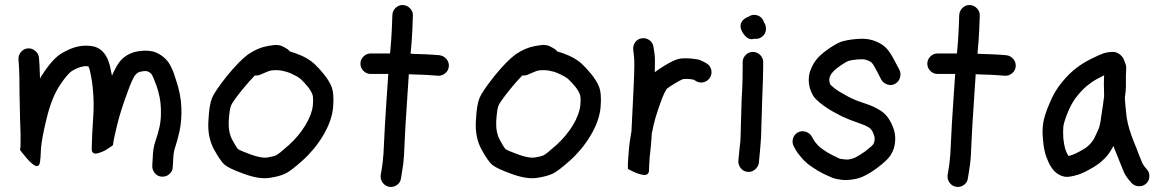

<svg xmlns="http://www.w3.org/2000/svg" viewBox="-20 -679 4610 758"><path d="M90.5 -488C79.5 -487.3 70.3 -482.7 63 -474C55.7 -465.3 52.3 -455.7 53 -445L55 -416C56.3 -398 57 -363.7 57 -313C57.7 -277 58.3 -246 59 -220C59 -208.7 59.3 -198.3 60 -189C61.3 -159 61.7 -129.7 61 -101L59 -87L71 -72C110.3 -21.3 132.7 -10.3 138 -39C139.3 -46.3 140.7 -65.3 142 -96C144.7 -124 152 -162.3 164 -211C177.3 -266.3 194.7 -310 216 -342C236.7 -373.3 253.3 -392.7 266 -400C281.3 -408.7 294.3 -414 305 -416C312.3 -418 320.3 -418.3 329 -417C331 -413 333 -407.3 335 -400C341 -374 345.2 -346.5 347.5 -317.5C349.8 -288.5 350.3 -261 349 -235C347.7 -207 346 -178.3 344 -149C342.7 -119 342 -100 342 -92C342 -84 344 -78.5 348 -75.5C352 -72.5 357.3 -71.8 364 -73.5C370.7 -75.2 377.3 -77.3 384 -80C390.7 -82.7 397.7 -86.5 405 -91.5C412.3 -96.5 417.3 -99.8 420 -101.5C422.7 -103.2 424.7 -104.7 426 -106C428 -124 433.7 -151.3 443 -188C452.3 -225.3 465.3 -266.3 482 -311C496.7 -353 508.3 -378 517 -386C522.3 -392 530 -395.7 540 -397C551.3 -399 559 -399 563 -397C568.3 -395 573 -392 577 -388C582.3 -380.7 589.3 -364.7 598 -340C608.7 -308.7 614.3 -279.7 615 -253C616.4 -225.7 614.7 -201 610 -179C604.7 -155.7 599.3 -137 594 -123C587.3 -104.3 583.7 -82 583 -56L581 -24C581 -12.7 584.7 -2.8 592 5.5C599.3 13.8 608.7 18.2 620 18.5C631.3 18.8 641.2 15.2 649.5 7.5C657.8 -0.2 662 -9.3 662 -20L664 -53C664.7 -70.3 667 -84.7 671 -96C677 -113.3 683 -135.3 689 -162C695 -190.7 697.3 -222 696 -256C694.7 -290.7 687.3 -327.3 674 -366C668.7 -382.7 664.8 -393.8 662.5 -399.5C660.2 -405.2 656.7 -412.5 652 -421.5C647.3 -430.5 641.7 -438.3 635 -445C623 -457 609.7 -466 595 -472C577 -479.3 554.7 -481 528 -477C500 -473 476.7 -461.3 458 -442C446.7 -430 434.7 -409.3 422 -380C419.3 -393.3 416.7 -406.3 414 -419C406 -450.3 392.7 -472.3 374 -485C366 -490.3 357.3 -494 348 -496C326.7 -500 306 -499.7 286 -495C268 -491 248 -482.7 226 -470C202 -456.7 176.3 -429 149 -387C145 -381.7 141.3 -375.7 138 -369C137.3 -392.3 136.7 -409.7 136 -421L134 -450C133.3 -460.7 128.7 -469.8 120 -477.5C111.3 -485.2 101.5 -488.7 90.5 -488Z M986 -381C993.3 -380.3 1000.3 -381.3 1007 -384L1028 -393C1038.7 -397.7 1046.3 -400.3 1051 -401C1057.7 -401.7 1065.3 -402 1074 -402C1082 -402 1091 -400.7 1101 -398C1111.7 -396 1123.7 -391.7 1137 -385C1149 -379.7 1159 -373.7 1167 -367C1176.3 -358.3 1185.7 -348.3 1195 -337C1203 -327 1209 -317 1213 -307C1216.3 -300.3 1217 -285.3 1215 -262C1212.3 -238.7 1202.7 -213 1186 -185C1168 -155.7 1146 -129.3 1120 -106C1094 -82.7 1077.3 -69.3 1070 -66C1063.3 -62.7 1051.3 -59.7 1034 -57C1019.3 -55 998 -59 970 -69C944.7 -78.3 928 -85.3 920 -90C914.7 -96 907 -108.3 897 -127C886.3 -147 881.7 -171.3 883 -200C885 -232 888 -252.7 892 -262C895.3 -271.3 911 -293.3 939 -328C957 -350 972.7 -367.7 986 -381ZM1124 -476C1120 -481.3 1115.3 -485.3 1110 -488L1101 -493C1097.7 -495 1094.3 -496.7 1091 -498C1087.7 -499.3 1084.2 -500.2 1080.5 -500.5C1076.8 -500.8 1074 -501.2 1072 -501.5C1070 -501.8 1066.7 -501.7 1062 -501C1057.3 -500.3 1054.5 -500 1053.5 -500C1052.5 -500 1049.3 -499.5 1044 -498.5C1038.7 -497.5 1035.7 -497 1035 -497C1009.7 -492.3 984.3 -481.3 959 -464C936.3 -447.3 908.7 -419 876 -379C843.3 -337.7 823.7 -308.7 817 -292C809.7 -274.7 805 -245.7 803 -205C799.7 -160.3 807 -121.7 825 -89C841.7 -58.3 855.7 -38.2 867 -28.5C878.3 -18.8 903.3 -7 942 7C983.3 22.3 1018 27.7 1046 23C1071.3 19 1091 13.7 1105 7C1119 1 1142 -16.3 1174 -45C1206 -73.7 1233 -106.3 1255 -143C1278.3 -181.7 1291.7 -219 1295 -255C1298.3 -291.7 1296 -319.7 1288 -339C1280.7 -355.7 1270.3 -372 1257 -388C1245 -402.7 1233 -415.7 1221 -427C1207 -439.7 1190.3 -450.3 1171 -459C1154.3 -466.3 1138.7 -472 1124 -476Z M1403 -427.5C1403 -416.5 1407 -407 1415 -399C1423 -391 1432.7 -387 1444 -387H1513C1511 -357 1508.7 -323 1506 -285C1501.3 -215.7 1498.3 -165 1497 -133C1495.7 -102.3 1494.7 -82.3 1494 -73C1493.3 -63 1492.3 -52.3 1491 -41C1489.7 -29 1488 -17.3 1486 -6L1483 12C1481.7 23.3 1484.3 33.5 1491 42.5C1497.7 51.5 1506.3 56.8 1517 58.5C1527.7 60.2 1537.7 57.8 1547 51.5C1556.3 45.2 1561.7 36.3 1563 25L1566 7C1568 -5.7 1570 -18.7 1572 -32C1573.3 -44.7 1574.3 -56.2 1575 -66.5C1575.7 -76.8 1576.7 -98 1578 -130C1579.3 -161.3 1582.3 -211.3 1587 -280C1589.7 -320 1592 -355.3 1594 -386C1600.7 -386 1607.3 -385.7 1614 -385C1643.3 -384.3 1666.3 -383.3 1683 -382L1709 -380C1719.7 -379.3 1729.3 -382.7 1738 -390C1746.7 -397.3 1751.3 -406.5 1752 -417.5C1752.7 -428.5 1749.3 -438.2 1742 -446.5C1734.7 -454.8 1725.7 -459.7 1715 -461L1689 -463C1671 -464.3 1647 -465.3 1617 -466C1611.7 -466.7 1606.3 -467 1601 -467C1604.3 -500.3 1606.7 -532.3 1608 -563L1610 -617C1610.7 -627.7 1607.2 -637.2 1599.5 -645.5C1591.8 -653.8 1582.5 -658.3 1571.5 -659C1560.5 -659.7 1550.8 -656.2 1542.5 -648.5C1534.2 -640.8 1529.7 -631.3 1529 -620L1527 -566C1525.7 -535.3 1523.3 -502.7 1520 -468H1515H1444C1432.7 -468 1423 -464 1415 -456C1407 -448 1403 -438.5 1403 -427.5Z M2042 -381C2049.3 -380.3 2056.3 -381.3 2063 -384L2084 -393C2094.7 -397.7 2102.3 -400.3 2107 -401C2113.7 -401.7 2121.3 -402 2130 -402C2138 -402 2147 -400.7 2157 -398C2167.7 -396 2179.7 -391.7 2193 -385C2205 -379.7 2215 -373.7 2223 -367C2232.3 -358.3 2241.7 -348.3 2251 -337C2259 -327 2265 -317 2269 -307C2272.3 -300.3 2273 -285.3 2271 -262C2268.3 -238.7 2258.7 -213 2242 -185C2224 -155.7 2202 -129.3 2176 -106C2150 -82.7 2133.3 -69.3 2126 -66C2119.3 -62.7 2107.3 -59.7 2090 -57C2075.3 -55 2054 -59 2026 -69C2000.7 -78.3 1984 -85.3 1976 -90C1970.7 -96 1963 -108.3 1953 -127C1942.3 -147 1937.7 -171.3 1939 -200C1941 -232 1944 -252.7 1948 -262C1951.3 -271.3 1967 -293.3 1995 -328C2013 -350 2028.7 -367.7 2042 -381ZM2180 -476C2176 -481.3 2171.3 -485.3 2166 -488L2157 -493C2153.7 -495 2150.3 -496.7 2147 -498C2143.7 -499.3 2140.2 -500.2 2136.5 -500.5C2132.8 -500.8 2130 -501.2 2128 -501.5C2126 -501.8 2122.7 -501.7 2118 -501C2113.3 -500.3 2110.5 -500 2109.5 -500C2108.5 -500 2105.3 -499.5 2100 -498.5C2094.7 -497.5 2091.7 -497 2091 -497C2065.7 -492.3 2040.3 -481.3 2015 -464C1992.3 -447.3 1964.7 -419 1932 -379C1899.3 -337.7 1879.7 -308.7 1873 -292C1865.7 -274.7 1861 -245.7 1859 -205C1855.7 -160.3 1863 -121.7 1881 -89C1897.7 -58.3 1911.7 -38.2 1923 -28.5C1934.3 -18.8 1959.3 -7 1998 7C2039.3 22.3 2074 27.7 2102 23C2127.3 19 2147 13.7 2161 7C2175 1 2198 -16.3 2230 -45C2262 -73.7 2289 -106.3 2311 -143C2334.3 -181.7 2347.7 -219 2351 -255C2354.3 -291.7 2352 -319.7 2344 -339C2336.7 -355.7 2326.3 -372 2313 -388C2301 -402.7 2289 -415.7 2277 -427C2263 -439.7 2246.3 -450.3 2227 -459C2210.3 -466.3 2194.7 -472 2180 -476Z M2514.5 -528C2503.5 -526.7 2494.7 -521.5 2488 -512.5C2481.3 -503.5 2478.7 -493.3 2480 -482L2483 -456C2485 -441.3 2484.7 -405 2482 -347C2480.7 -315 2479.3 -286.7 2478 -262C2476.7 -239.3 2475.7 -219.7 2475 -203C2474.3 -187.7 2473.7 -173.7 2473 -161C2467.7 -133 2464 -105.7 2462 -79C2459.3 -50.3 2458.3 -28 2459 -12L2481 -1C2495 5.7 2508 9.8 2520 11.5C2532 13.2 2539.3 8.7 2542 -2C2542 -7.3 2542.3 -16.5 2543 -29.5C2543.7 -42.5 2544.3 -52.7 2545 -60C2546.3 -68.7 2548 -85 2550 -109C2551.3 -121 2552.3 -135 2553 -151C2558.3 -177.7 2563.3 -199 2568 -215C2572 -227 2576 -239.3 2580 -252C2582 -257.3 2584 -263 2586 -269C2592 -287 2597.7 -301.3 2603 -312C2607 -319.3 2610 -324.7 2612 -328C2617.3 -332.7 2628 -339.8 2644 -349.5C2660 -359.2 2671.3 -365 2678 -367C2684.7 -367.7 2692.3 -367.7 2701 -367C2707.7 -366.3 2712.7 -365.7 2716 -365C2718.7 -364.3 2721 -363.3 2723 -362L2729 -358C2739 -352.7 2749.3 -351.7 2760 -355C2770.7 -358.3 2778.7 -364.8 2784 -374.5C2789.3 -384.2 2790.5 -394.3 2787.5 -405C2784.5 -415.7 2778.3 -423.7 2769 -429L2762 -433C2756 -436.3 2749.7 -439.3 2743 -442C2735 -444.7 2723 -446.7 2707 -448C2692.3 -449.3 2679 -449.3 2667 -448C2651.7 -446 2630 -436.3 2602 -419C2586 -409 2573.7 -400.7 2565 -394C2566.3 -428.7 2566 -453 2564 -467L2560 -493C2558.7 -504.3 2553.5 -513.3 2544.5 -520C2535.5 -526.7 2525.5 -529.3 2514.5 -528Z M2911 -597C2900.3 -583 2901.2 -566.7 2913.5 -548C2925.8 -529.3 2939.3 -521.7 2954 -525C2954.7 -525 2956 -525.3 2958 -526C2972.7 -524 2985 -528.7 2995 -540C3001 -547.3 3004 -555.8 3004 -565.5C3004 -575.2 3001.3 -583.7 2996 -591C2990.7 -607.7 2979.7 -617.3 2963 -620C2953 -621.3 2943.7 -619 2935 -613C2926.3 -610.3 2918.3 -605 2911 -597ZM2952.5 -474C2941.5 -474 2932 -470 2924 -462C2916 -454 2912 -444.7 2912 -434V-416C2912 -405.3 2911.8 -389 2911.5 -367C2911.2 -345 2910 -318.7 2908 -288C2906.7 -256.7 2905.7 -223 2905 -187C2904.3 -152.3 2903.7 -130.7 2903 -122C2902.3 -112.7 2901 -101 2899 -87C2897.7 -73 2896.7 -62.3 2896 -55L2895 -45C2894.3 -33.7 2897.5 -23.7 2904.5 -15C2911.5 -6.3 2920.5 -1.5 2931.5 -0.5C2942.5 0.5 2952.3 -2.7 2961 -10C2969.7 -17.3 2974.7 -26.3 2976 -37L2977 -48C2977.7 -54.7 2978.7 -65 2980 -79C2981.3 -93 2982.3 -105 2983 -115C2984.3 -125.7 2985.3 -149 2986 -185C2986.7 -220.3 2987.7 -253.3 2989 -284C2990.3 -315.3 2991.3 -342.2 2992 -364.5C2992.7 -386.8 2993 -404 2993 -416V-434C2993 -444.7 2989 -454 2981 -462C2973 -470 2963.5 -474 2952.5 -474Z M3513.5 -348C3523.2 -353.3 3529.7 -361.3 3533 -372C3536.3 -382.7 3535.7 -393 3531 -403L3514 -435C3501.3 -459.7 3490 -477.3 3480 -488C3469.3 -499.3 3455 -508.7 3437 -516C3420.3 -522.7 3403 -526 3385 -526C3371 -526 3356.7 -525 3342 -523C3327.3 -521 3314.3 -518.3 3303 -515C3291 -511 3275 -502.3 3255 -489C3235.7 -475.7 3220.7 -463.3 3210 -452C3198.7 -439.3 3190 -426 3184 -412C3177.3 -398 3173.7 -384 3173 -370C3172.3 -356 3174 -342.3 3178 -329C3182 -317 3186.3 -307.3 3191 -300C3195.7 -292.7 3204 -284 3216 -274C3226 -266 3237 -258 3249 -250C3259.7 -243.3 3271.3 -236.7 3284 -230C3298 -222 3314.3 -214.3 3333 -207C3350.3 -200.3 3365.7 -194.7 3379 -190C3389.7 -186.7 3400 -182 3410 -176C3416 -172 3421 -166.3 3425 -159C3429.7 -148.3 3432.3 -140.7 3433 -136C3433 -129.3 3432.7 -124 3432 -120C3431.3 -117.3 3430 -114 3428 -110C3424.7 -105.3 3418.7 -99.7 3410 -93C3400 -84.3 3390 -77 3380 -71C3370 -64.3 3361.3 -59.3 3354 -56C3348 -53.3 3341.3 -51.3 3334 -50C3327.3 -48.7 3320.3 -48.7 3313 -50C3303.7 -50.7 3297.3 -51.7 3294 -53C3289.3 -55 3280.3 -59.3 3267 -66C3255 -72 3242.7 -79.3 3230 -88C3219.3 -95.3 3211 -102.7 3205 -110C3198.3 -117.3 3193.7 -123.7 3191 -129L3185 -140C3179.7 -149.3 3171.5 -155.7 3160.5 -159C3149.5 -162.3 3139.2 -161.3 3129.5 -156C3119.8 -150.7 3113.5 -142.5 3110.5 -131.5C3107.5 -120.5 3108.7 -110.3 3114 -101L3120 -90C3125.3 -80 3133 -69.3 3143 -58C3153 -45.3 3166.7 -33 3184 -21C3199.3 -10.3 3215 -1 3231 7C3246.3 14.3 3258 19.7 3266 23C3275.3 26.3 3287.7 29 3303 31C3319 32.3 3334.3 31.7 3349 29C3362.3 27 3375 23.3 3387 18C3397.7 13.3 3409.7 6.7 3423 -2C3436.3 -10.7 3449.3 -20.3 3462 -31C3476.7 -43 3487.7 -54.3 3495 -65C3503 -77 3508.3 -89.3 3511 -102C3513.7 -113.3 3514.7 -126 3514 -140C3513.3 -156 3508 -174 3498 -194C3486.7 -216.7 3471.3 -233.7 3452 -245C3436.7 -254.3 3421 -261.7 3405 -267C3393 -271 3378.7 -276 3362 -282C3347.3 -288 3334.7 -294 3324 -300C3312 -306.7 3301 -313 3291 -319C3282.3 -324.3 3274.7 -330 3268 -336C3264 -339.3 3261 -342 3259 -344C3257.7 -346.7 3256.3 -349.7 3255 -353C3254.3 -357 3254 -361 3254 -365C3254 -369.7 3255.3 -374.7 3258 -380C3260 -385.3 3264 -391 3270 -397C3276 -403.7 3286.3 -412 3301 -422C3314.3 -430.7 3323.3 -436 3328 -438C3334.7 -440 3343 -441.7 3353 -443C3363.7 -444.3 3374.3 -445 3385 -445C3392.3 -445 3399.7 -443.3 3407 -440C3413.7 -437.3 3418.3 -434.7 3421 -432C3425.7 -427.3 3432.7 -416 3442 -398L3459 -365C3464.3 -355.7 3472.3 -349.2 3483 -345.5C3493.7 -341.8 3503.8 -342.7 3513.5 -348Z M3641 -427.5C3641 -416.5 3645 -407 3653 -399C3661 -391 3670.7 -387 3682 -387H3751C3749 -357 3746.7 -323 3744 -285C3739.3 -215.7 3736.3 -165 3735 -133C3733.7 -102.3 3732.7 -82.3 3732 -73C3731.3 -63 3730.3 -52.3 3729 -41C3727.7 -29 3726 -17.3 3724 -6L3721 12C3719.7 23.3 3722.3 33.5 3729 42.5C3735.7 51.5 3744.3 56.8 3755 58.5C3765.7 60.2 3775.7 57.8 3785 51.5C3794.3 45.2 3799.7 36.3 3801 25L3804 7C3806 -5.7 3808 -18.7 3810 -32C3811.3 -44.7 3812.3 -56.2 3813 -66.5C3813.7 -76.8 3814.7 -98 3816 -130C3817.3 -161.3 3820.3 -211.3 3825 -280C3827.7 -320 3830 -355.3 3832 -386C3838.7 -386 3845.3 -385.7 3852 -385C3881.3 -384.3 3904.3 -383.3 3921 -382L3947 -380C3957.7 -379.3 3967.3 -382.7 3976 -390C3984.7 -397.3 3989.3 -406.5 3990 -417.5C3990.7 -428.5 3987.3 -438.2 3980 -446.5C3972.7 -454.8 3963.7 -459.7 3953 -461L3927 -463C3909 -464.3 3885 -465.3 3855 -466C3849.7 -466.7 3844.3 -467 3839 -467C3842.3 -500.3 3844.7 -532.3 3846 -563L3848 -617C3848.7 -627.7 3845.2 -637.2 3837.5 -645.5C3829.8 -653.8 3820.5 -658.3 3809.5 -659C3798.5 -659.7 3788.8 -656.2 3780.5 -648.5C3772.2 -640.8 3767.7 -631.3 3767 -620L3765 -566C3763.7 -535.3 3761.3 -502.7 3758 -468H3753H3682C3670.7 -468 3661 -464 3653 -456C3645 -448 3641 -438.5 3641 -427.5Z M4339 -382C4339 -372.7 4338.7 -362.3 4338 -351C4338 -333.7 4338.3 -316.3 4339 -299C4337 -283 4335 -268 4333 -254C4330.3 -239.3 4328.3 -226.7 4327 -216C4326.3 -207.3 4324.7 -197.3 4322 -186C4320 -176.7 4315.7 -165.3 4309 -152C4303 -138 4297.7 -128 4293 -122C4289 -116 4283.3 -109.7 4276 -103C4268.7 -96.3 4258 -89.3 4244 -82C4230.7 -74.7 4220 -69.7 4212 -67C4206.7 -65.7 4202 -64.3 4198 -63V-64C4194 -69.3 4190 -77.7 4186 -89C4182.7 -99.7 4180 -114 4178 -132C4176.7 -149.3 4176.7 -165.3 4178 -180C4180 -193.3 4186.3 -213 4197 -239C4207.7 -264.3 4220.3 -285.7 4235 -303C4250.3 -321.7 4265 -336 4279 -346C4292.3 -356.7 4308 -366.3 4326 -375C4330.7 -377.7 4335 -380 4339 -382ZM4418 -441C4414.7 -450.3 4408.8 -458.2 4400.5 -464.5C4392.2 -470.8 4383.7 -474 4375 -474H4369C4361 -474 4350.7 -472.3 4338 -469C4328 -465.7 4311.8 -458.5 4289.5 -447.5C4267.2 -436.5 4247.3 -424.3 4230 -411C4211.3 -397 4192.3 -378.3 4173 -355C4153 -331 4136.3 -302.7 4123 -270C4109 -237.3 4100.7 -210.7 4098 -190C4095.3 -170 4095.3 -148 4098 -124C4100 -100 4104 -79.3 4110 -62C4116 -45.3 4122.3 -31.7 4129 -21C4137.7 -7 4148 3.3 4160 10C4174.7 18.7 4190 21.3 4206 18C4214 16.7 4223.7 14.3 4235 11C4248.3 7 4264.3 -0.3 4283 -11C4301.7 -21 4317.3 -31.7 4330 -43C4342.7 -54.3 4352.3 -65 4359 -75C4364.3 -82.3 4370 -91.7 4376 -103C4378 -96.3 4380.3 -90 4383 -84C4389.7 -66.7 4395.7 -51.7 4401 -39C4406.3 -25.7 4410.7 -15 4414 -7C4418.7 5.7 4425.7 17.7 4435 29L4446 42C4452.7 50 4461.7 54.7 4473 56C4484.3 57.3 4494.3 54.5 4503 47.5C4511.7 40.5 4516.5 31.3 4517.5 20C4518.5 8.7 4515.7 -1 4509 -9L4498 -22C4494 -27.3 4491 -32.3 4489 -37C4485.7 -45.7 4481.3 -56.3 4476 -69C4471.3 -82.3 4465.3 -97.7 4458 -115C4451.3 -131 4445 -148.7 4439 -168C4434.3 -183.3 4430.7 -199 4428 -215C4428 -218.3 4427.7 -221.7 4427 -225C4424.3 -246.3 4422.3 -267.3 4421 -288V-295C4423.7 -313 4425 -326.7 4425 -336V-359V-380C4425.7 -389.3 4426 -397 4426 -403V-417C4426 -420.3 4423.3 -428.3 4418 -441Z"/></svg>

Font: Ruji's Handwriting Font v.2.0
Style: Medium
Weight: 500
Version: Version 2.0